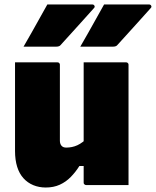

<svg xmlns="http://www.w3.org/2000/svg" viewBox="-20 -825 695 856"><path d="M236 -547Q240 -547 242 -545.5Q244 -544 245.5 -542Q247 -540 247 -536Q247 -494 247 -450.5Q247 -407 247 -364.5Q247 -322 247 -280Q247 -238 247 -198Q247 -184 254 -175.5Q261 -167 275 -167Q288 -167 300.5 -169.5Q313 -172 325 -177.5Q337 -183 349.5 -192.5Q362 -202 375 -215V-85H334Q317 -58 295.5 -36Q274 -14 246.5 -1.5Q219 11 184 11Q154 11 128.5 0.5Q103 -10 84.5 -30.5Q66 -51 56.5 -81.5Q47 -112 47 -152Q47 -188 47 -227Q47 -266 47 -306Q47 -346 47 -387Q47 -427 47 -467.5Q47 -508 47 -547Q94 -547 141.5 -547Q189 -547 236 -547ZM542 -547Q546 -547 548 -545.5Q550 -544 551.5 -542Q553 -540 553 -536Q553 -463 553 -390.5Q553 -318 553 -244.5Q553 -171 553 -98Q553 -80 553 -63Q553 -46 553 -30Q553 -14 553 0Q526 0 490.5 0Q455 0 421.5 0Q388 0 364 0Q361 0 358.5 -1.5Q356 -3 354.5 -5Q353 -7 353 -11Q353 -100 353 -189.5Q353 -279 353 -368.5Q353 -458 353 -547Q379 -547 413.5 -547Q448 -547 482.5 -547Q517 -547 542 -547ZM191 -805Q244 -805 292.5 -805Q341 -805 392 -805Q398 -805 401 -799.5Q404 -794 399 -789Q374 -761 351 -735.5Q328 -710 304 -683.5Q280 -657 250 -624Q248 -621 243 -619Q238 -617 231 -617Q195 -617 156.5 -617Q118 -617 85 -617Q103 -648 120.5 -679Q138 -710 155.5 -741.5Q173 -773 191 -805ZM444 -805Q497 -805 545.5 -805Q594 -805 645 -805Q651 -805 654 -799.5Q657 -794 652 -789Q627 -761 604 -735.5Q581 -710 557 -683.5Q533 -657 503 -624Q501 -621 496 -619Q491 -617 484 -617Q448 -617 409.5 -617Q371 -617 338 -617Q356 -648 373.5 -679Q391 -710 408.5 -741.5Q426 -773 444 -805Z"/></svg>

Font: Recursive Monospace Black
Style: Regular
Weight: 900
Version: Version 1.047